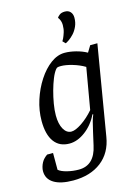

<svg xmlns="http://www.w3.org/2000/svg" viewBox="-141 -800 748 1038"><g transform="rotate(-15 233.0 -281.0)"><path d="M137 166Q67 166 29 142.5Q-9 119 -9 75Q-9 64 -5.5 51.5Q-2 39 4 28Q10 17 18.5 8.5Q27 0 36 -6H69V88Q84 101 116 109Q148 117 181 117Q225 117 252.5 90.5Q280 64 291 12Q300 -26 307 -58.5Q314 -91 320.5 -115Q327 -139 333 -151L329 -153Q303 -99 258.5 -65.5Q214 -32 169 -32Q113 -32 83.5 -72.5Q54 -113 54 -189Q54 -247 72.5 -304.5Q91 -362 122 -409.5Q153 -457 191 -485Q229 -513 269 -513Q298 -513 331.5 -504.5Q365 -496 392 -481L414 -517H454L370 -16Q356 71 294.5 118.5Q233 166 137 166ZM196 -92Q218 -92 254 -116Q290 -140 323 -178L363 -409Q333 -427 295.5 -438Q258 -449 232 -449Q219 -449 213.5 -447.5Q208 -446 203 -440Q190 -424 178.5 -395.5Q167 -367 157.5 -332.5Q148 -298 142 -262.5Q136 -227 136 -198Q136 -150 152.5 -121Q169 -92 196 -92ZM289 -561 274 -576Q276 -578 281.5 -589.5Q287 -601 293 -619.5Q299 -638 299 -661Q299 -686 284 -705Q288 -712 298.5 -720Q309 -728 328 -728Q348 -728 359 -715.5Q370 -703 370 -683Q370 -656 360 -634Q350 -612 336 -597Q322 -582 309 -573Q296 -564 289 -561Z"/></g></svg>

Font: Faustina
Style: Italic
Weight: 400
Italic angle: -8°
Designer: Alfonso Garcia
Foundry: http://www.omnibus-type.com
Version: Version 1.200